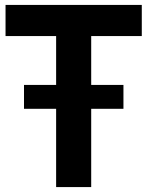

<svg xmlns="http://www.w3.org/2000/svg" viewBox="-20 -760 598 780"><path d="M208 0V-613.5H2.5V-740H556V-613.5H350.5V0ZM77.5 -318V-415H481.5V-318Z"/></svg>

Font: Encode Sans Condensed
Style: Bold
Weight: 700
Width: 3
Designer: Multiple Designers
Foundry: Impallari Type
Version: Version 3.000; ttfautohint (v1.8.3) -l 8 -r 50 -G 200 -x 14 